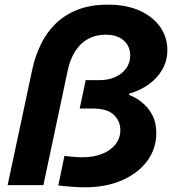

<svg xmlns="http://www.w3.org/2000/svg" viewBox="-20 -785 730 815"><path d="M437.6 -765.2Q363.8 -765.2 308.8 -743.5Q253.8 -721.8 215.3 -683.7Q176.8 -645.6 153 -596Q129.2 -546.4 117.2 -491.2L12.4 0.8H164.2L267 -483.8Q277.6 -534.4 300 -568.8Q322.4 -603.2 355.1 -620.5Q387.8 -637.8 428.4 -637.8Q460.4 -637.8 483.7 -627.1Q507 -616.4 519.9 -596.4Q532.8 -576.4 532.8 -549.2Q532.8 -519.8 516.3 -495.9Q499.8 -472 470.3 -458.4Q440.8 -444.8 402.2 -444.8H343.8L318.4 -324.4H372.4Q435.2 -324.4 463 -297.7Q490.8 -271 490.8 -232.8Q490.8 -198.8 470.5 -172.7Q450.2 -146.6 414 -132Q377.8 -117.4 328.8 -117.4Q312 -117.4 294.4 -118.9Q276.8 -120.4 265.2 -121.9Q253.6 -123.4 253.6 -123.4L227.4 2.4Q227.4 2.4 245 4.2Q262.6 6 288.5 8Q314.4 10 340.2 10Q430.8 10 499.1 -20.2Q567.4 -50.4 605.4 -102.4Q643.4 -154.4 643.4 -220.2Q643.4 -263 628.4 -293Q613.4 -323 592 -342.2Q570.6 -361.4 552.4 -370.8Q534.2 -380.2 528.2 -381.8L528.8 -387.6Q575.6 -401 612.1 -427.4Q648.6 -453.8 669.5 -490.8Q690.4 -527.8 690.4 -573Q690.4 -626.8 660.1 -670.3Q629.8 -713.8 573.5 -739.5Q517.2 -765.2 437.6 -765.2Z"/></svg>

Font: Be Vietnam Pro Variable Thin
Style: Italic
Weight: 100
Italic angle: -12°
Designer: Lam Bao, Tony Le, Vietanh Nguyen
Foundry: Yellow Type Foundry
Version: Version 1.002